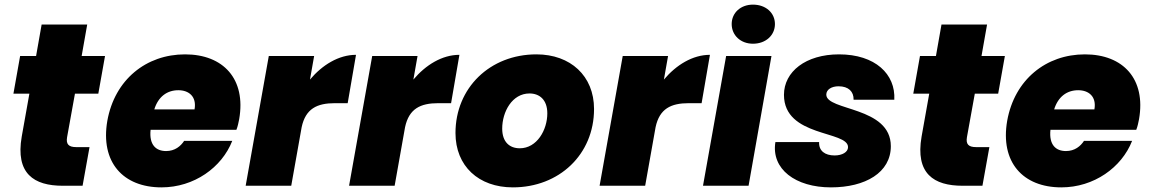

<svg xmlns="http://www.w3.org/2000/svg" viewBox="-20 -803 4967 830"><path d="M74 -213C46 -52 127 0 251 0H337L367 -167H310C276 -167 265 -180 270 -210L304 -398H405L434 -561H333L357 -697H160L136 -561H67L38 -398H107Z M751 -413C796 -413 831 -386 821 -330H647C664 -385 702 -413 751 -413ZM984 -194H776C761 -171 736 -150 698 -150C655 -150 624 -176 631 -242H1002C1008 -257 1011 -273 1014 -288C1044 -461 946 -568 780 -568C612 -568 476 -459 444 -281C413 -102 512 7 678 7C819 7 939 -79 984 -194Z M1239 0 1284 -253C1301 -333 1350 -357 1428 -357H1483L1519 -566C1444 -566 1373 -522 1320 -459L1338 -561H1142L1042 0Z M1686 0 1731 -253C1748 -333 1797 -357 1875 -357H1930L1966 -566C1891 -566 1820 -522 1767 -459L1785 -561H1589L1489 0Z M2548 -332C2548 -475 2446 -568 2299 -568C2098 -568 1949 -423 1949 -228C1949 -85 2049 7 2197 7C2397 7 2548 -135 2548 -332ZM2151 -247C2151 -320 2194 -399 2269 -399C2312 -399 2346 -372 2346 -313C2346 -241 2301 -162 2227 -162C2183 -162 2151 -189 2151 -247Z M2769 0 2814 -253C2831 -333 2880 -357 2958 -357H3013L3049 -566C2974 -566 2903 -522 2850 -459L2868 -561H2672L2572 0Z M3019 0H3216L3315 -561H3119ZM3235 -614C3291 -614 3330 -651 3330 -699C3330 -747 3291 -783 3235 -783C3181 -783 3143 -747 3143 -699C3143 -651 3181 -614 3235 -614Z M3831 -171C3831 -344 3552 -323 3552 -394C3552 -416 3575 -430 3605 -430C3648 -430 3671 -407 3670 -372H3846C3852 -482 3764 -568 3607 -568C3463 -568 3369 -493 3369 -393C3369 -209 3646 -239 3646 -167C3646 -145 3620 -131 3588 -131C3546 -131 3519 -151 3521 -189H3332C3313 -72 3419 7 3572 7C3721 7 3831 -57 3831 -171Z M3964 -213C3936 -52 4017 0 4141 0H4227L4257 -167H4200C4166 -167 4155 -180 4160 -210L4194 -398H4295L4324 -561H4223L4247 -697H4050L4026 -561H3957L3928 -398H3997Z M4641 -413C4686 -413 4721 -386 4711 -330H4537C4554 -385 4592 -413 4641 -413ZM4874 -194H4666C4651 -171 4626 -150 4588 -150C4545 -150 4514 -176 4521 -242H4892C4898 -257 4901 -273 4904 -288C4934 -461 4836 -568 4670 -568C4502 -568 4366 -459 4334 -281C4303 -102 4402 7 4568 7C4709 7 4829 -79 4874 -194Z"/></svg>

Font: SVN-Poppins ExtraBold
Style: Italic
Weight: 800
Italic angle: -10°
Designer: Ninad Kale (Devanagari), Jonny Pinhorn (Latin)
Foundry: Indian Type Foundry
Version: Version 3.002 2017